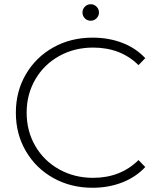

<svg xmlns="http://www.w3.org/2000/svg" viewBox="-20 -883 756 908"><path d="M232.5 -41C287.5 -10.3 349.3 5 418 5C468 5 514.5 -3.3 557.5 -20C600.5 -36.7 637 -61 667 -93L635 -126C578.3 -70 506.7 -42 420 -42C361.3 -42 308 -55.3 260 -82C212 -108.7 174.3 -145.5 147 -192.5C119.7 -239.5 106 -292 106 -350C106 -408 119.7 -460.5 147 -507.5C174.3 -554.5 212 -591.3 260 -618C308 -644.7 361.3 -658 420 -658C507.3 -658 579 -630.3 635 -575L667 -608C637 -640 600.7 -664.2 558 -680.5C515.3 -696.8 468.7 -705 418 -705C349.3 -705 287.5 -689.7 232.5 -659C177.5 -628.3 134.2 -586 102.5 -532C70.8 -478 55 -417.3 55 -350C55 -282.7 70.8 -222 102.5 -168C134.2 -114 177.5 -71.7 232.5 -41ZM381 -796.5C388.3 -788.8 397.7 -785 409 -785C419.7 -785 428.8 -788.8 436.5 -796.5C444.2 -804.2 448 -813.3 448 -824C448 -834.7 444.2 -843.8 436.5 -851.5C428.8 -859.2 419.7 -863 409 -863C398.3 -863 389.2 -859.2 381.5 -851.5C373.8 -843.8 370 -834.7 370 -824C370 -813.3 373.7 -804.2 381 -796.5Z"/></svg>

Font: Montserrat Custom ExtraLight
Style: Regular
Weight: 300
Designer: Julieta Ulanovsky
Foundry: Julieta Ulanovsky
Version: Version 7.200